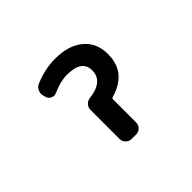

<svg xmlns="http://www.w3.org/2000/svg" viewBox="-145 -1038 1290 1290"><g transform="rotate(-45 500.0 -392.5)"><path d="M465.8 -19.5Q442.4 -19.5 425.3 -36.1Q408.2 -52.7 408.2 -77.1V-353.5Q408.2 -377 424.8 -394Q441.4 -411.1 465.8 -413.1Q524.4 -419.9 557.6 -442.4Q604.5 -472.7 604.5 -533.2Q604.5 -581.1 570.3 -606.4Q535.2 -631.8 461.9 -631.8Q401.4 -631.8 324.2 -597.7Q313.5 -592.8 303.7 -592.8Q293 -592.8 283.2 -597.7Q262.7 -606.4 256.8 -627.9L252 -644.5Q249 -654.3 249 -663.1Q249 -677.7 255.9 -691.4Q265.6 -713.9 289.1 -723.6Q388.7 -764.6 482.4 -764.6Q609.4 -764.6 682.6 -704.1Q756.8 -642.6 756.8 -536.1Q756.8 -443.4 708 -386.7Q662.1 -333 572.3 -307.6Q565.4 -304.7 565.4 -297.9V-77.1Q565.4 -52.7 548.8 -36.1Q532.2 -19.5 507.8 -19.5Z"/></g></svg>

Font: Rounded Mgen+ 2m bold
Style: Bold
Weight: 700
Designer: [Source Han Sans]
Ryoko NISHIZUKA  (kana & ideographs); Paul D. Hunt (Latin, Greek & Cyrillic); Wenlong ZHANG  (bopomofo
Version: Version 1.059.20150602